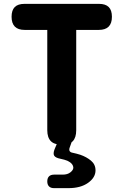

<svg xmlns="http://www.w3.org/2000/svg" viewBox="-20 -750 640 995"><path d="M225 -595H108Q74 -595 57 -612Q40 -629 40 -663Q40 -697 56.5 -713.5Q73 -730 107 -730H493Q527 -730 543.5 -713.5Q560 -697 560 -663Q560 -629 543 -612Q526 -595 492 -595H375V-75Q375 -37 357 -18Q354 -16 351 -13L341 15Q337 26 341 33Q345 40 358 42Q377 46 396 52Q428 63 451.5 82.5Q475 102 475 133Q475 170 436.5 197.5Q398 225 335 225H260Q243 225 234 216Q225 207 225 190Q225 173 234 164Q243 155 260 155H305Q330 155 345 143Q360 131 360 119Q359 97 329 83Q314 77 294 73Q268 68 261 57Q254 46 263 23L274 -3Q255 -7 244 -18Q225 -37 225 -75Z"/></svg>

Font: Maple Mono NL ExtraBold
Style: Regular
Weight: 800
Monospace: yes
Designer: subframe7536
Version: Version 7.000